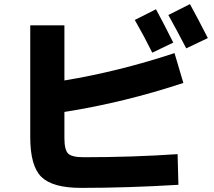

<svg xmlns="http://www.w3.org/2000/svg" viewBox="-20 -870 1040 933"><path d="M822 -663 720 -614Q681 -693 635 -773L738 -825Q773 -761 822 -663ZM990 -685 885 -635Q840 -722 798 -797L903 -850Q939 -785 990 -685ZM127 -747H293V-479Q559 -523 828 -612L871 -467Q584 -372 293 -326V-199Q293 -142 311 -124Q329 -106 386 -106Q625 -106 843 -121L847 28Q601 43 374 43Q236 43 181.5 -10Q127 -63 127 -203Z"/></svg>

Font: M PLUS 1p ExtraBold
Style: Regular
Weight: 800
Version: Version 1.062